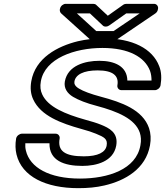

<svg xmlns="http://www.w3.org/2000/svg" viewBox="-20 -946 861 1001"><path d="M514 -696C652 -696 735 -648 762 -577C768 -561 770 -543 770 -526H644C643 -600 578 -629 498 -629C424 -629 333 -605 318 -521C312 -486 331 -459 361 -441C390 -424 430 -408 484 -394C593 -365 685 -326 709 -254C715 -235 717 -214 712 -188C690 -63 544 -15 397 -15C237 -15 136 -72 115 -161C112 -173 111 -186 112 -199H238C236 -109 314 -81 409 -81C483 -81 571 -104 586 -187C598 -255 548 -279 506 -296C484 -305 457 -313 424 -322C321 -351 230 -388 200 -454C191 -473 188 -495 193 -522C214 -642 370 -696 514 -696ZM417 -131C318 -131 279 -159 291 -224C293 -235 285 -249 270 -249H94C83 -249 67 -239 64 -224C59 -194 60 -166 66 -141C94 -25 219 35 388 35C437 35 482 31 524 21C633 -4 740 -66 762 -188C768 -221 766 -251 757 -278C724 -374 614 -413 505 -442C453 -456 415 -470 392 -484C370 -497 366 -510 368 -521C374 -557 415 -579 489 -579C569 -579 601 -551 592 -501C590 -490 598 -476 613 -476H788C799 -476 814 -486 817 -501C823 -537 822 -571 810 -601C775 -693 670 -746 522 -746C474 -746 429 -741 386 -731C280 -705 164 -644 143 -522C137 -487 140 -456 153 -428C193 -341 300 -303 403 -274C436 -265 461 -257 480 -249C524 -231 542 -221 536 -187C530 -152 491 -131 417 -131ZM549 -813 638 -876H708L572 -784H482L381 -876H449L517 -812C525 -805 539 -806 549 -813ZM542 -864 481 -921C478 -924 472 -926 466 -926H322C311 -926 296 -916 293 -901L292 -897C291 -891 293 -882 298 -877L451 -739C454 -736 459 -734 465 -734H572C577 -734 583 -736 588 -739L790 -876C796 -880 802 -888 803 -896L804 -901C806 -912 798 -926 783 -926H638C633 -926 626 -924 621 -920Z"/></svg>

Font: Asimov
Style: XWidOuIt
Weight: 500
Designer: Google
Version: Version 2.000980; 2014